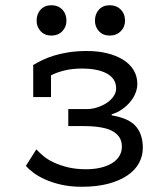

<svg xmlns="http://www.w3.org/2000/svg" viewBox="-20 -705 640 734"><path d="M107 -453 106 -456Q123 -466 142.5 -475.5Q162 -485 186.5 -492.5Q211 -500 242 -505Q273 -510 313 -510Q354 -510 389 -501.5Q424 -493 450 -477Q476 -461 490.5 -437.5Q505 -414 505 -384Q505 -368 498.5 -350.5Q492 -333 479 -317Q466 -301 448 -288Q430 -275 407 -268V-264Q473 -253 499.5 -222Q526 -191 526 -140Q526 -108 511 -81Q496 -54 466.5 -34Q437 -14 393.5 -2.5Q350 9 292 9Q249 9 214 1Q179 -7 152.5 -19Q126 -31 107.5 -45Q89 -59 79 -71L119 -134Q130 -122 146 -108.5Q162 -95 185.5 -84Q209 -73 239.5 -65.5Q270 -58 310 -58Q338 -58 362.5 -63.5Q387 -69 405.5 -79.5Q424 -90 435 -106.5Q446 -123 446 -145Q446 -183 411.5 -203Q377 -223 298 -223H241V-288H312Q332 -288 352 -294.5Q372 -301 388 -311.5Q404 -322 414 -336.5Q424 -351 424 -367Q424 -387 414 -401.5Q404 -416 386.5 -425Q369 -434 345.5 -438.5Q322 -443 296 -443Q256 -443 226 -435.5Q196 -428 175 -417V-334H107ZM120 -626Q120 -652 135.5 -668.5Q151 -685 177 -685Q202 -685 218 -668.5Q234 -652 234 -626Q234 -602 218 -585.5Q202 -569 177 -569Q151 -569 135.5 -585.5Q120 -602 120 -626ZM343 -626Q343 -652 358.5 -668.5Q374 -685 399 -685Q425 -685 441.5 -668.5Q458 -652 458 -626Q458 -602 441.5 -585.5Q425 -569 399 -569Q374 -569 358.5 -585.5Q343 -602 343 -626Z"/></svg>

Font: PT Mono
Style: Regular
Weight: 400
Monospace: yes
Designer: A.Korolkova, I.Chaeva
Foundry: ParaType Ltd
Version: Version 1.001W OFL